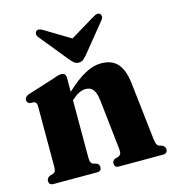

<svg xmlns="http://www.w3.org/2000/svg" viewBox="-101 -750 754 835"><g transform="rotate(-15 275.5 -333.0)"><path d="M213.5 -431.5V-368Q262 -413 299.8 -433.2Q337.5 -453.5 372 -453.5Q421.5 -453.5 446.8 -424.2Q472 -395 478.5 -337.5L508.5 -74Q511.5 -47.5 522.5 -43L538 -38.5Q551 -30.5 551 -19Q551 0 530.5 0H331Q312.5 0 312.5 -19Q312.5 -30.5 323 -36.5L340 -41.5Q347.5 -44.5 351 -51.2Q354.5 -58 353 -72L328 -299.5Q324 -331.5 312.8 -347.2Q301.5 -363 278.5 -363Q250 -363 216.5 -332.5L213.5 -329.5V-73.5Q213.5 -58 216.2 -51.2Q219 -44.5 226 -41.5L243 -36.5Q253.5 -30 253.5 -19Q253.5 0 235 0H38Q17.5 0 17.5 -19Q17.5 -31 30.5 -38.5L47 -43.5Q54 -46 57 -52.5Q60 -59 60 -73V-343Q60 -354 57.2 -358.5Q54.5 -363 48 -365.5L28.5 -366.5Q16 -372 16 -384Q16 -397.5 35 -405L158.5 -444Q172.5 -449.5 180 -451.2Q187.5 -453 194 -453Q213.5 -453 213.5 -431.5ZM318.5 -505.5Q309 -494.5 301 -488Q293 -481.5 281 -481.5Q269 -481.5 260.8 -488Q252.5 -494.5 243.5 -505.5L139 -634Q132 -642.5 132.5 -650Q133 -657.5 137 -661.5Q147.5 -671 166.5 -659L281 -590L395.5 -659Q414.5 -671 425 -661.5Q429 -657.5 429.5 -650Q430 -642.5 423 -634Z"/></g></svg>

Font: Fraunces 144pt Soft
Style: Bold
Weight: 700
Version: Version 1.000;[0bf87f6ff]